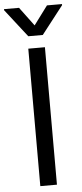

<svg xmlns="http://www.w3.org/2000/svg" viewBox="-83 -979 432 1012"><g transform="rotate(-5 132.5 -473.0)"><path d="M176.1 -727.3H88.1V0H176.1ZM-21.3 -940.3 93.8 -792.6H170.5L285.5 -940.3V-946H206L132.1 -846.6L58.2 -946H-21.3Z"/></g></svg>

Font: Magic Ui Pro
Style: Regular
Weight: 400
Designer: Stefan Endress, Andreas Faust
Version: Version 1.000;FEAKit 1.0